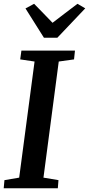

<svg xmlns="http://www.w3.org/2000/svg" viewBox="-22 -1016 480 1036"><path d="M-2 0 2 -44 81.5 -57.5 164.5 -684 87 -695.5 93.5 -743H382.5L377.5 -695.5L295 -684L212.5 -57.5L293.5 -44L290 0ZM215 -812.5 115.5 -970.5 162 -995.5Q187 -970 211.8 -944.5Q236.5 -919 261.5 -893Q295 -919 328.8 -944.5Q362.5 -970 396 -995.5L438 -971L287.5 -812.5Z"/></svg>

Font: Merriweather SemiBold
Style: Italic
Weight: 600
Italic angle: -7.8°
Version: Version 2.101